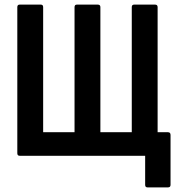

<svg xmlns="http://www.w3.org/2000/svg" viewBox="-20 -675 775 832"><path d="M619 137Q609 137 609 126V0H65Q55 0 55 -11V-644Q55 -655 65 -655H157Q167 -655 167 -644V-102H303V-644Q303 -655 313 -655H404Q415 -655 415 -644V-102H551V-644Q551 -655 561 -655H652Q663 -655 663 -644V-102H708Q719 -102 719 -90V126Q719 137 708 137Z"/></svg>

Font: Sofia Sans Condensed
Style: Bold
Weight: 700
Designer: Botio Nikoltchev, Ani Petrova
Foundry: lettersoup
Version: Version 4.101; ttfautohint (v1.8.4.7-5d5b)